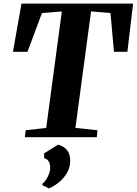

<svg xmlns="http://www.w3.org/2000/svg" viewBox="-20 -763 760 1068"><path d="M118.5 0 123 -38.5 237 -51.5 324 -699.5 213.5 -690.5 133 -475H52L99.5 -743H720.5L688.5 -475H614L594.5 -690.5L486.5 -699.5L399.5 -51.5L522 -38.5L518.5 0ZM216 267.5 216.5 259Q227.5 250 237.5 234.5Q247.5 219 253.8 200.8Q260 182.5 259 166Q259 148.5 250.8 134.8Q242.5 121 225.5 117V90L303 41.5Q338 51.5 354.5 74.2Q371 97 370.5 132Q370.5 166.5 354 196.2Q337.5 226 310.8 248.5Q284 271 253 285Z"/></svg>

Font: Merriweather 72pt ExtraBold
Style: Italic
Weight: 800
Italic angle: -7.8°
Version: Version 2.101